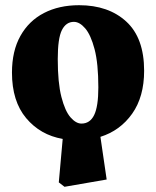

<svg xmlns="http://www.w3.org/2000/svg" viewBox="-20 -523 600 738"><path d="M293 -48Q326 -48 342 -81Q358 -114 358 -187Q358 -279 343.5 -334Q329 -389 307.5 -414Q286 -439 264 -439Q234 -439 218 -407.5Q202 -376 202 -296Q202 -205 216 -150.5Q230 -96 251 -72Q272 -48 293 -48ZM228 195 206 178 221 11Q135 -4 80.5 -69Q26 -134 26 -244Q26 -327 58.5 -385Q91 -443 149 -473Q207 -503 284 -503Q397 -503 465.5 -440Q534 -377 534 -251Q534 -151 488 -86Q442 -21 366 3L390 167Z"/></svg>

Font: Source Serif 4 Black
Style: Regular
Weight: 900
Designer: Frank Grießhammer
Foundry: Adobe
Version: Version 4.005;hotconv 1.1.0;makeotfexe 2.6.0